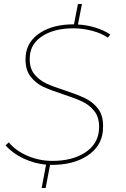

<svg xmlns="http://www.w3.org/2000/svg" viewBox="-20 -824 631 963"><path d="M130 -546Q129 -539 129 -527Q129 -480 153 -451Q177 -422 212 -405.5Q247 -389 307 -370Q370 -349 407.5 -331Q445 -313 471 -280Q497 -247 497 -193Q497 -177 496 -168Q489 -90 419 -43.5Q349 3 240 3H231L209 119H189L211 2Q151 -4 97 -29.5Q43 -55 8 -95L24 -110Q60 -67 119 -42Q178 -17 242 -17Q342 -17 405.5 -58Q469 -99 476 -168Q477 -175 477 -189Q477 -237 452.5 -267.5Q428 -298 393 -314.5Q358 -331 297 -351Q235 -371 197.5 -388.5Q160 -406 134 -439Q108 -472 108 -525Q108 -539 109 -546Q116 -617 181.5 -659.5Q247 -702 350 -702H351L371 -804H391L371 -701Q415 -699 458.5 -685.5Q502 -672 533 -651L521 -635Q490 -657 442.5 -669.5Q395 -682 348 -682Q255 -682 195.5 -645Q136 -608 130 -546Z"/></svg>

Font: TypoPRO Montserrat
Style: Italic
Weight: 250
Italic angle: -11.3°
Designer: Julieta Ulanovsky
Foundry: Julieta Ulanovsky
Version: Version 6.001